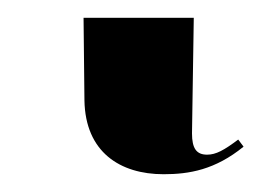

<svg xmlns="http://www.w3.org/2000/svg" viewBox="-20 40 298 216"><path d="M164 236C193 236 222 231 254 205L248 197C232 209 223 214 213 214C201 214 196 207 196 190L198 60H74L75 153C76 211 115 236 164 236Z"/></svg>

Font: Noto Serif Display SemiCondensed SemiBold
Style: Regular
Weight: 600
Width: 4
Designer: Monotype Design Team
Foundry: Monotype Imaging Inc.
Version: Version 2.009